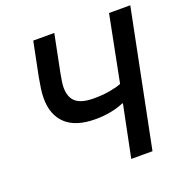

<svg xmlns="http://www.w3.org/2000/svg" viewBox="-126 -812 892 926"><g transform="rotate(-20 320.5 -349.0)"><path d="M392 0 446 -266H441Q415 -254 377 -246.5Q339 -239 296 -239Q196 -239 145.5 -286Q95 -333 95 -419Q95 -441 98.5 -466.5Q102 -492 108 -524L143 -698H251L213 -508Q209 -486 206 -468Q203 -450 203 -435Q203 -384 231.5 -360Q260 -336 322 -336Q367 -336 402.5 -342Q438 -348 465 -358L532 -698H641L501 0Z"/></g></svg>

Font: IBM Plex Sans Medium
Style: Italic
Weight: 500
Italic angle: -11.31°
Designer: Mike Abbink, Paul van der Laan, Pieter van Rosmalen
Foundry: Bold Monday
Version: Version 3.201